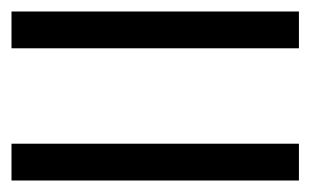

<svg xmlns="http://www.w3.org/2000/svg" viewBox="-20 -527 540 334"><path d="M0 -213V-277H500V-213ZM0 -443V-507H500V-443Z"/></svg>

Font: M PLUS 1p
Style: Regular
Weight: 400
Version: Version 1.062